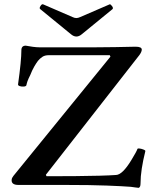

<svg xmlns="http://www.w3.org/2000/svg" viewBox="-20 -891 720 925"><path d="M648 14Q641 13 631.5 12Q622 11 610 9Q572 6 494 3Q416 0 296 0H69Q36 0 36 -22Q36 -29 38.5 -34Q41 -39 45 -44L512 -618L509 -625H214Q196 -625 184 -617Q172 -609 163 -598Q154 -586 144.5 -569.5Q135 -553 126 -530Q116 -510 112.5 -500Q109 -490 107 -480Q105 -475 95 -474Q85 -473 75.5 -476Q66 -479 67 -485Q75 -542 79 -583Q83 -624 83 -649Q83 -671 104 -671Q119 -668 138 -665.5Q157 -663 171 -663H434Q484 -663 534.5 -664Q585 -665 633 -666Q663 -666 663 -652Q663 -641 651 -625L201 -49L204 -42Q273 -42 340 -42.5Q407 -43 459.5 -44.5Q512 -46 539 -48Q570 -49 613 -120Q625 -140 632 -152.5Q639 -165 642 -173Q643 -177 653 -175.5Q663 -174 672.5 -170Q682 -166 680 -162Q669 -118 663 -79Q657 -40 657 -7Q657 11 648 14ZM348 -715Q335 -715 322 -726L174 -847Q168 -851 175 -862Q182 -873 188 -870L329 -809Q339 -804 348 -804Q356 -804 367 -809L508 -870Q512 -872 519.5 -862Q527 -852 522 -847L374 -726Q361 -715 348 -715Z"/></svg>

Font: Junicode SmExp
Style: Bold
Weight: 700
Width: 6
Designer: Peter S. Baker
Version: Version 2.205; ttfautohint (v1.8.4)